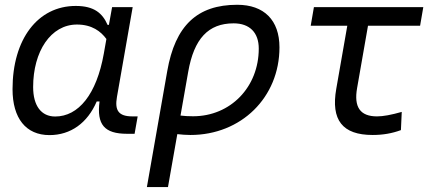

<svg xmlns="http://www.w3.org/2000/svg" viewBox="-20 -547 1798 792"><path d="M429.2 -444.3H423.8C402.8 -492.2 368.7 -522.5 292.5 -522.5C135.7 -522.5 31.7 -385.3 31.7 -179.2C31.7 -59.1 86.9 10.3 184.1 10.3C271.5 10.3 340.8 -39.6 378.9 -128.4H390.6C378.4 -32.7 410.6 4.9 504.4 4.9H535.2L547.9 -66.9H525.9C469.2 -66.9 452.6 -91.3 462.4 -147L527.3 -517.6H442.4ZM297.4 -445.8C359.4 -445.8 396 -417.5 418.9 -386.2L408.2 -325.7C378.4 -157.7 303.7 -66.4 207.5 -66.4C150.4 -66.4 116.7 -110.4 116.7 -188C116.7 -335 189.5 -445.8 297.4 -445.8Z M958.5 -527.3C793.5 -527.3 702.6 -441.4 669.9 -253.9L585.9 224.6H672.9L711.4 6.3C729.5 8.3 747.1 9.8 765.6 9.8C975.1 9.8 1132.8 -145.5 1132.8 -351.6C1132.8 -463.9 1069.3 -527.3 958.5 -527.3ZM724.6 -70.3 756.3 -250.5C780.3 -387.7 839.4 -450.7 943.8 -450.7C1009.8 -450.7 1047.4 -412.6 1047.4 -346.7C1047.4 -187.5 930.7 -67.4 776.4 -67.4C757.3 -67.4 739.7 -68.4 724.6 -70.3Z M1517.1 9.8C1559.1 9.8 1596.7 3.4 1633.8 -10.3L1637.2 -85.4C1594.2 -73.2 1561 -66.9 1535.2 -66.9C1465.8 -66.9 1439 -105 1453.1 -184.1L1498 -440.9H1712.9L1726.1 -517.6H1274.9L1261.7 -440.9H1412.6L1367.2 -181.2C1344.2 -51.8 1392.6 9.8 1517.1 9.8Z"/></svg>

Font: Cascadia Mono SemiLight
Style: Italic
Weight: 350
Italic angle: -10°
Monospace: yes
Designer: Aaron Bell
Foundry: Saja Typeworks
Version: Version 2404.023